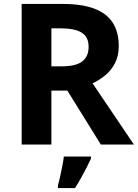

<svg xmlns="http://www.w3.org/2000/svg" viewBox="-20 -734 700 975"><path d="M298 -714Q395 -714 458 -690.5Q521 -667 552 -619.5Q583 -572 583 -500Q583 -451 564.5 -414.5Q546 -378 515.5 -352.5Q485 -327 450 -311L660 0H492L322 -274H241V0H90V-714ZM287 -590H241V-397H290Q365 -397 397.5 -422Q430 -447 430 -496Q430 -530 414.5 -550.5Q399 -571 367.5 -580.5Q336 -590 287 -590ZM442 71Q432 93 419.5 117.5Q407 142 392.5 168Q378 194 361 221H274V208Q280 188 285.5 162Q291 136 296.5 109Q302 82 304 61H442Z"/></svg>

Font: Noto Sans Hebrew
Style: Bold
Weight: 700
Designer: Monotype Design Team
Foundry: Monotype Imaging Inc.
Version: Version 2.003